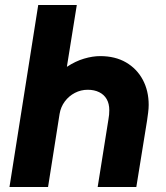

<svg xmlns="http://www.w3.org/2000/svg" viewBox="-20 -750 665 770"><path d="M18 0 133.3 -730H288L249.3 -489L248.3 -482Q282.7 -504.7 317 -514.8Q351.3 -525 381.7 -525Q442 -525 485.5 -499.7Q529 -474.3 552.7 -430Q576.3 -385.7 576.3 -329Q576.3 -314.7 574 -297.5Q571.7 -280.3 569.7 -266L526.7 0H371.7L415 -272Q416.7 -280.3 417.5 -289.8Q418.3 -299.3 418.3 -308Q418.3 -334.3 407.8 -352.5Q397.3 -370.7 377.7 -380.3Q358 -390 331.7 -390Q304.3 -390 280.3 -377.5Q256.3 -365 240 -343.2Q223.7 -321.3 219 -293.3L172.7 0Z"/></svg>

Font: MuseoModerno Thin
Style: Italic
Weight: 100
Italic angle: -9°
Designer: Pablo Cosgaya, Héctor Gatti, Marcela Romero, and the Authors of The MuseoModerno Project.
Foundry: Omnibus-Type Team
Version: Version 1.003